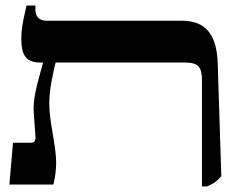

<svg xmlns="http://www.w3.org/2000/svg" viewBox="-20 -667 867 694"><path d="M14 0H173C180 -27 183 -56 183 -79C183 -141 158 -226 158 -293C158 -346 174 -413 181 -441H649C701 -441 710 -421 710 -373V7H727C751 -2 763 -11 780 -30L767 -436C764 -544 722 -592 638 -592H150C122 -592 108 -606 108 -633V-647H76C62 -588 57 -559 57 -528C57 -465 76 -441 125 -441H135V-438C119 -377 98 -316 102 -261L108 -175C109 -158 105 -151 91 -151H27Z"/></svg>

Font: Noto Serif Hebrew SemiCondensed
Style: Bold
Weight: 700
Width: 4
Designer: Monotype Design Team
Foundry: Monotype Imaging Inc.
Version: Version 2.004